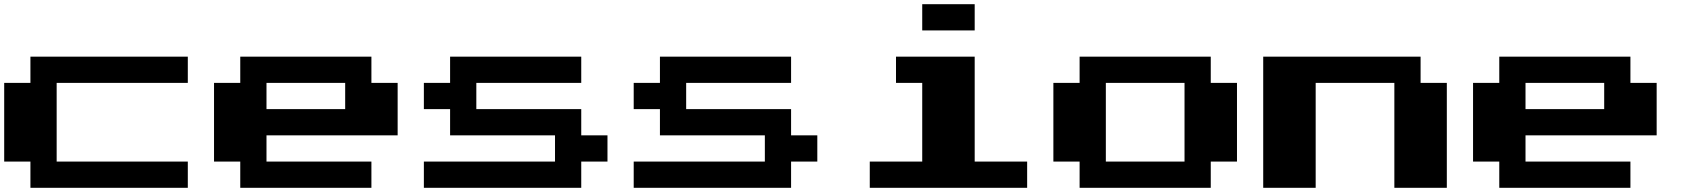

<svg xmlns="http://www.w3.org/2000/svg" viewBox="-20 -1020 8040 915"><path d="M125 -125V-250H0V-625H125V-750H875V-625H250V-250H875V-125Z M1125 -125V-250H1000V-625H1125V-750H1750V-625H1875V-375H1250V-250H1750V-125ZM1250 -500H1625V-625H1250Z M2000 -125V-250H2625V-375H2125V-500H2000V-625H2125V-750H2750V-625H2250V-500H2750V-375H2875V-250H2750V-125Z M3000 -125V-250H3625V-375H3125V-500H3000V-625H3125V-750H3750V-625H3250V-500H3750V-375H3875V-250H3750V-125Z M4375 -875V-1000H4625V-875ZM4125 -125V-250H4375V-625H4250V-750H4625V-250H4875V-125Z M5125 -125V-250H5000V-625H5125V-750H5750V-625H5875V-250H5750V-125ZM5250 -250H5625V-625H5250Z M6000 -125V-750H6750V-625H6875V-125H6625V-625H6250V-125Z M7125 -125V-250H7000V-625H7125V-750H7750V-625H7875V-375H7250V-250H7750V-125ZM7250 -500H7625V-625H7250Z"/></svg>

Font: Press Start 2P
Style: Regular
Weight: 400
Designer: CodeMan38
Foundry: CodeMan38
Version: Version 3.000